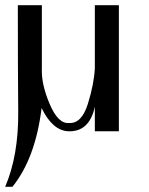

<svg xmlns="http://www.w3.org/2000/svg" viewBox="-69 -508 577 743"><path d="M-49 215C-14.3 133.7 2.5 36.8 1.5 -75.5C0.5 -187.8 0 -325.3 0 -488H93V-244C91 -204 101 -158 123 -106C145 -54 170 -29.3 198 -32C230.7 -30 255 -54.7 271 -106C287 -157.3 296 -203.3 298 -244V-488H391V0H298V-95C284 -29.7 249.7 2 195 0C154.3 -2 120 -32 92 -90C76 40 38.3 141.7 -21 215Z"/></svg>

Font: Neocyr
Style: Regular
Weight: 400
Designer: Viktar Palstsiuk <vipals@gmail.com>
Version: 1.00